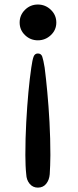

<svg xmlns="http://www.w3.org/2000/svg" viewBox="-20 -482 347 854"><path d="M148.4 -244.1Q163.1 -244.1 168 -230Q172.9 -215.8 178.7 -180.7Q184.6 -134.8 190.4 -72.3Q196.3 -9.8 200.2 62Q204.1 133.8 204.1 208Q204.1 232.4 203.1 253.9Q202.1 275.4 201.2 293Q199.2 318.4 185.5 335.4Q171.9 352.5 148.4 352.5Q126 352.5 111.8 335.4Q97.7 318.4 96.7 293Q94.7 275.4 93.8 253.9Q92.8 232.4 92.8 208Q92.8 133.8 96.7 62Q100.6 -9.8 106.4 -72.3Q112.3 -134.8 119.1 -180.7Q124 -215.8 129.4 -230Q134.8 -244.1 148.4 -244.1ZM148.4 -461.9Q181.6 -461.9 206.1 -438.5Q230.5 -415 230.5 -381.8Q230.5 -348.6 206.1 -325.7Q181.6 -302.7 148.4 -302.7Q115.2 -302.7 91.3 -325.7Q67.4 -348.6 67.4 -381.8Q67.4 -415 91.3 -438.5Q115.2 -461.9 148.4 -461.9Z"/></svg>

Font: Padauk
Style: Bold
Weight: 700
Designer: Debbi Hosken, Becca Hirsbrunner Spalinger
Foundry: SIL International
Version: Version 5.003